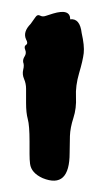

<svg xmlns="http://www.w3.org/2000/svg" viewBox="-20 -737 182 327"><path d="M99.6 -704.1Q116.2 -706.1 119.1 -680.7Q124 -659.2 122.6 -646.5Q121.1 -633.8 114.7 -612.3Q108.4 -590.8 109.4 -571.8Q110.4 -552.7 105 -536.1Q99.6 -519.5 99.1 -505.4Q98.6 -491.2 98.6 -476.6Q98.6 -415 52.7 -433.6Q33.2 -442.4 31.2 -458Q30.3 -464.8 30.3 -474.6V-496.1Q30.3 -523.4 27.3 -534.2Q24.4 -544.9 24.4 -561.5V-585.9Q24.4 -594.7 21 -602.5Q17.6 -610.4 19.5 -618.2Q21.5 -626 19.5 -630.9Q18.6 -635.7 22 -641.1Q25.4 -646.5 22.9 -652.3Q20.5 -658.2 24.4 -660.6Q28.3 -663.1 24.4 -669.9Q18.6 -682.6 32.2 -696.3Q37.1 -703.1 40.5 -708Q43.9 -712.9 48.3 -710.4Q52.7 -708 58.1 -710Q63.5 -711.9 70.3 -713.9Q99.6 -722.7 99.6 -704.1Z"/></svg>

Font: Creepster Caps
Style: Regular
Weight: 400
Designer: Font Diner, Inc
Foundry: Font Diner, Inc
Version: Version 1.000